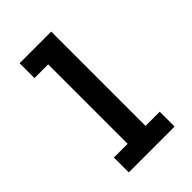

<svg xmlns="http://www.w3.org/2000/svg" viewBox="-161 -561 622 622"><g transform="rotate(-45 150.0 -250.0)"><path d="M195 -500V-68H260V0H50V-68H113V-432H50V-500Z"/></g></svg>

Font: Kelly Slab
Style: Regular
Weight: 400
Designer: Denis Masharov
Foundry: Denis Masharov
Version: Version 1.001